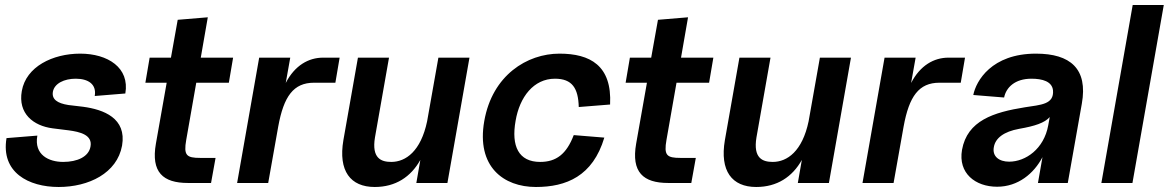

<svg xmlns="http://www.w3.org/2000/svg" viewBox="-20 -730 4677 766"><path d="M214 16C334 16 447 -39 467 -149C486 -259 393 -293 312 -304L253 -311C208 -318 186 -334 191 -364C197 -397 236 -416 282 -416C332 -416 366 -394 358 -347L480 -357C498 -460 410 -516 300 -516C190 -516 84 -464 67 -367C51 -277 113 -228 190 -218L254 -210C299 -204 350 -192 341 -145C334 -105 289 -84 232 -84C175 -84 115 -112 129 -189L6 -179C-17 -42 94 16 214 16Z M730 0H822L840 -100H779C724 -100 712 -110 723 -172L763 -400H893L910 -500H781L809 -661L689 -651L662 -500H577L560 -400H645L602 -157C582 -43 630 0 730 0Z M926 0H1050L1090 -225C1112 -346 1151 -400 1233 -400H1318L1335 -500H1269C1211 -500 1156 -469 1120 -399L1138 -500H1014Z M1475 16C1558 16 1619 -24 1657 -92L1641 0H1765L1853 -500H1729L1684 -246C1659 -127 1599 -84 1541 -84C1501 -84 1462 -98 1476 -182L1532 -500H1408L1350 -171C1329 -48 1378 16 1475 16Z M2118 16C2239 16 2345 -27 2391 -181L2269 -191C2240 -115 2199 -84 2135 -84C2049 -84 2019 -147 2037 -248C2053 -343 2109 -416 2194 -416C2263 -416 2287 -378 2289 -303L2414 -313C2422 -469 2334 -516 2212 -516C2083 -516 1944 -430 1912 -247C1880 -65 1989 16 2118 16Z M2646 0H2738L2756 -100H2695C2640 -100 2628 -110 2639 -172L2679 -400H2809L2826 -500H2697L2725 -661L2605 -651L2578 -500H2493L2476 -400H2561L2518 -157C2498 -43 2546 0 2646 0Z M2997 16C3080 16 3141 -24 3179 -92L3163 0H3287L3375 -500H3251L3206 -246C3181 -127 3121 -84 3063 -84C3023 -84 2984 -98 2998 -182L3054 -500H2930L2872 -171C2851 -48 2900 16 2997 16Z M3421 0H3545L3585 -225C3607 -346 3646 -400 3728 -400H3813L3830 -500H3764C3706 -500 3651 -469 3615 -399L3633 -500H3509Z M3958 15C4042 15 4105 -38 4139 -103L4121 0H4240L4296 -316C4321 -456 4250 -516 4113 -516C3936 -516 3874 -407 3863 -351L3986 -341C3994 -381 4029 -416 4095 -416C4139 -416 4177 -405 4181 -370C4186 -313 4132 -312 4069 -302C3944 -282 3839 -249 3818 -132C3802 -39 3871 15 3958 15ZM3945 -143C3951 -179 3985 -205 4046 -216C4109 -227 4148 -240 4168 -263L4162 -230C4145 -136 4072 -85 4006 -85C3966 -85 3938 -106 3945 -143Z M4374 0H4498L4623 -710H4499Z"/></svg>

Font: Uncut Sans Semibold
Style: Italic
Weight: 600
Italic angle: -10°
Designer: Kasper Nordkvist
Foundry: Uncut Type
Version: Version 1.111;FEAKit 1.0